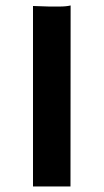

<svg xmlns="http://www.w3.org/2000/svg" viewBox="-20 -673 374 693"><path d="M99.1 -651.4Q147.9 -649.4 158.2 -649.4H193.4Q219.2 -649.4 234.9 -653.3L234.4 0H99.1Z"/></svg>

Font: HammersmithOne
Style: Regular
Weight: 400
Designer: Nicole Fally
Foundry: Nicole Fally
Version: Version 1.003